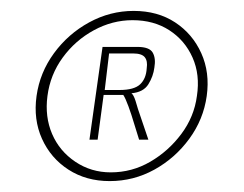

<svg xmlns="http://www.w3.org/2000/svg" viewBox="-20 -611 447 352"><path d="M181 -279Q138 -279 105.5 -300Q73 -321 57 -356.5Q41 -392 47 -435Q53 -478 79 -513.5Q105 -549 143.5 -570Q182 -591 225 -591Q269 -591 301 -570Q333 -549 349 -513.5Q365 -478 359 -435Q353 -392 327 -356.5Q301 -321 263 -300Q225 -279 181 -279ZM183 -295Q222 -295 255.5 -314.5Q289 -334 312.5 -365.5Q336 -397 341 -435Q347 -474 333 -505.5Q319 -537 290.5 -555.5Q262 -574 223 -574Q186 -574 152 -555.5Q118 -537 95 -505.5Q72 -474 67 -435Q62 -397 75.5 -365.5Q89 -334 118 -314.5Q147 -295 183 -295ZM144 -355 168 -525H232Q254 -525 260 -514.5Q266 -504 263 -487Q261 -471 252 -456.5Q243 -442 221 -440Q225 -437 228.5 -426Q232 -415 233 -411L252 -355H235Q231 -367 226 -384Q221 -401 215.5 -416Q210 -431 206 -437H170L159 -355ZM172 -446H199Q226 -446 237 -456.5Q248 -467 249 -486Q251 -499 245.5 -506Q240 -513 224 -513H180Z"/></svg>

Font: Alumni Sans Thin ExtraLight
Style: Italic
Weight: 250
Italic angle: -8°
Version: Version 1.016